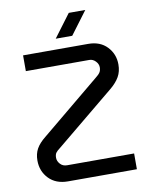

<svg xmlns="http://www.w3.org/2000/svg" viewBox="-95 -949 799 1019"><g transform="rotate(-10 304.5 -440.0)"><path d="M188 0Q123 0 85 -39.5Q47 -79 47 -137Q47 -173 62 -200Q77 -227 111 -254L428 -516Q445 -529 452 -540Q459 -551 459 -567Q459 -585 444.5 -600Q430 -615 411 -615H69V-700H420Q484 -700 521.5 -660.5Q559 -621 559 -565Q559 -527 543 -499Q527 -471 496 -445L179 -184Q160 -170 153.5 -160.5Q147 -151 147 -134Q147 -116 161 -100.5Q175 -85 198 -85H559V0ZM255 -757 347 -880H436L344 -757Z"/></g></svg>

Font: MuseoModerno
Style: Regular
Weight: 400
Designer: Pablo Cosgaya, Héctor Gatti, Marcela Romero, and the Authors of The MuseoModerno Project.
Foundry: Omnibus-Type Team
Version: Version 1.001